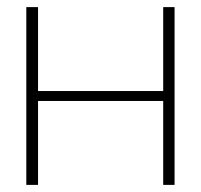

<svg xmlns="http://www.w3.org/2000/svg" viewBox="-20 -520 565 540"><path d="M54 0H87V-236H439V0H471V-500H439V-264H87V-500H54Z"/></svg>

Font: LT Wave Text Thin
Style: Regular
Weight: 100
Designer: Daniel Lyons
Version: Version 2.5 (Glyphs App)